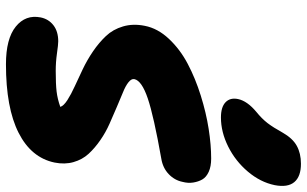

<svg xmlns="http://www.w3.org/2000/svg" viewBox="-210 -816 1016 635"><g transform="rotate(90 297.5 -499.0)"><path d="M369.1 -722.2Q334.5 -722.2 318.6 -737.5Q302.7 -752.9 308.1 -778.8Q314.5 -809.1 350.1 -838.9Q373 -857.4 387.5 -876.2Q401.9 -895 418.9 -925.8Q438 -959.5 462.9 -973.1Q487.8 -986.8 522 -986.8Q564.5 -986.8 582.8 -964.8Q601.1 -942.9 592.8 -899.9Q583 -852.5 548.1 -811.3Q513.2 -770 465.1 -746.1Q417 -722.2 369.1 -722.2ZM192.9 -11.2Q108.4 -11.2 68.4 -43.7Q28.3 -76.2 38.1 -126Q43.5 -152.3 64 -168.2Q84.5 -184.1 117.2 -184.1Q127.9 -184.1 157 -179.9Q186 -175.8 214.8 -175.8Q258.8 -175.8 283.2 -178.7Q307.6 -181.6 334 -190.9Q330.6 -202.1 311.5 -214.4Q292.5 -226.6 266.4 -238.5Q240.2 -250.5 209.5 -265.1Q178.7 -279.8 150.1 -299.3Q121.6 -318.8 99.6 -342Q77.6 -365.2 67.9 -398.4Q58.1 -431.6 65.9 -470.2Q74.2 -513.2 109.1 -550.3Q144 -587.4 191.9 -612.5Q239.7 -637.7 296.6 -655.5Q353.5 -673.3 406.7 -681.6Q460 -689.9 504.9 -689.9Q530.8 -689.9 548.6 -681.9Q566.4 -673.8 574 -660.6Q581.5 -647.5 584.2 -630.4Q586.9 -613.3 582 -595.2Q576.7 -568.8 556.2 -549.3Q535.6 -529.8 504.9 -524.9Q364.3 -500 305.9 -480.2Q247.6 -460.4 242.2 -436Q240.2 -426.3 252.4 -416.5Q264.6 -406.7 285.9 -398.2Q307.1 -389.6 334.2 -377.9Q361.3 -366.2 389.6 -353.8Q418 -341.3 444.1 -323.2Q470.2 -305.2 489.3 -284.4Q508.3 -263.7 516.6 -234.6Q524.9 -205.6 518.1 -171.9Q502 -94.7 419.7 -53Q337.4 -11.2 192.9 -11.2Z"/></g></svg>

Font: Shantell Sans Irregular
Style: Italic
Weight: 800
Italic angle: -11.31°
Designer: Stephen Nixon, Anya Danilova, Shantell Martin
Foundry: Arrow Type
Version: Version 1.006;[9816181b4]